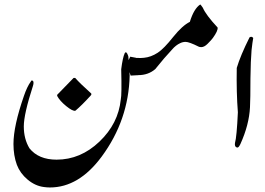

<svg xmlns="http://www.w3.org/2000/svg" viewBox="-20 -701 1163 843"><path d="M231 -284.7 303.2 -358.9H310.1Q331.5 -334.5 378.4 -292.5Q384.3 -288.6 378.4 -281.7Q339.4 -238.8 311 -214.8Q299.3 -211.9 271 -234.9Q242.7 -257.8 231 -279.8Z M551.8 -340.3ZM543.5 -453.1Q543 -454.1 543 -455.1Q539.1 -466.8 535.2 -470.2Q530.8 -473.6 527.3 -466.8Q518.6 -447.8 512.2 -397Q515.1 -284.2 510.3 -264.2Q499.5 -158.2 416.5 -79.1Q333.5 0 228.5 0Q149.4 0 109.4 -49.8Q84.5 -90.8 84.5 -146Q84.5 -199.7 124.5 -323.2Q129.9 -339.8 124.5 -346.2Q117.2 -350.1 115.2 -342.8Q99.1 -320.8 85.4 -280.8Q39.1 -147.9 39.1 -68.8Q39.1 -18.1 54.2 22.9Q68.4 60.1 101.3 87.6Q134.3 115.2 172.4 120.1Q186.5 122.1 199.2 122.1Q326.2 122.1 426.3 -13.2Q544.9 -173.8 549.3 -369.6Z M661.6 -397.5 700.7 -444.8Q717.3 -462.4 735.4 -483.4Q752 -502.9 771.5 -511.7Q782.7 -517.1 794.9 -517.1Q810.5 -517.1 852.5 -496.1Q856.4 -494.1 863.8 -494.1Q877 -494.1 891.6 -508.8Q907.7 -524.9 914.6 -534.2Q937.5 -565.9 935.5 -580.1Q883.8 -635.7 870.6 -667Q860.4 -682.1 858.9 -681.2Q831.5 -663.1 813.5 -605Q780.8 -588.9 740.7 -539.1Q699.7 -487.3 672.9 -469.7Q643.1 -450.2 612.3 -447.3Q605 -446.3 597.2 -446.3Q587.4 -446.3 577.1 -446.8V-447.3L551.8 -452.1L536.1 -418.9L553.7 -369.1L580.6 -370.6H583Q585 -371.1 586.9 -371.1Q630.9 -371.1 661.6 -397.5Z M1091.8 -534.2Q1088.4 -516.1 1084.5 -481Q1080.6 -436 1079.6 -356.9Q1079.6 -266.1 1077.6 -230Q1073.7 -152.8 1035.6 -68.8Q1028.3 -53.2 1022.5 -53.2Q1019.5 -53.2 1016.6 -55.2Q1009.8 -59.1 1011.7 -73.2Q1019.5 -100.1 1024.4 -208Q1017.6 -294.9 1019.5 -402.8Q1035.6 -457 1075.7 -537.1Q1085.4 -543 1091.8 -534.2Z"/></svg>

Font: Jameel Khushkhati
Style: Regular
Weight: 400
Version: Version 3.5